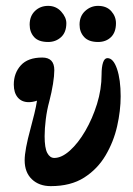

<svg xmlns="http://www.w3.org/2000/svg" viewBox="-20 -621 453 654"><path d="M153 13Q113 13 88.5 -10.5Q64 -34 64 -75Q64 -110 84 -183Q91 -209 97 -233.5Q103 -258 106 -278Q91 -273 78 -273Q54 -273 40.5 -289Q27 -305 27 -333Q27 -372 51 -398.5Q75 -425 124 -425Q165 -425 165 -382Q165 -363 160.5 -335Q156 -307 148 -276Q140 -247 136 -215Q132 -183 132 -157Q132 -117 141 -100Q150 -83 165 -83Q190 -83 218 -108Q246 -133 270.5 -175Q295 -217 310.5 -267Q326 -317 326 -367Q326 -393 331 -408Q336 -423 346 -423Q366 -423 378.5 -386.5Q391 -350 391 -293Q391 -244 379 -191Q367 -138 339.5 -91.5Q312 -45 266.5 -16Q221 13 153 13ZM144 -478Q111 -478 96 -495Q81 -512 81 -537Q81 -566 99 -583.5Q117 -601 144 -601Q171 -601 188.5 -581.5Q206 -562 206 -542Q206 -511 188 -494.5Q170 -478 144 -478ZM314 -478Q282 -478 266.5 -495Q251 -512 251 -537Q251 -566 270 -583.5Q289 -601 314 -601Q343 -601 359 -583Q375 -565 375 -542Q375 -511 358 -494.5Q341 -478 314 -478Z"/></svg>

Font: Junicode
Style: Bold Italic
Weight: 700
Italic angle: -11°
Designer: Peter S. Baker
Version: Version 2.100; ttfautohint (v1.8.4)